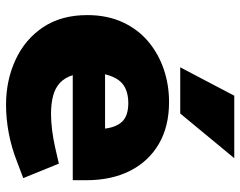

<svg xmlns="http://www.w3.org/2000/svg" viewBox="-100 -687 796 636"><g transform="rotate(90 298.0 -369.0)"><path d="M327 9Q246 9 178 -22.5Q110 -54 70 -114Q30 -174 30 -260Q30 -326 53.5 -377Q77 -428 117.5 -462Q158 -496 209.5 -513.5Q261 -531 318 -531Q399 -531 457 -497Q515 -463 546 -401.5Q577 -340 577 -256V-212H229Q237 -186 254 -170Q271 -154 297 -147Q323 -140 357 -140Q382 -140 410.5 -143.5Q439 -147 470 -154L522 -166L570 -48L517 -28Q469 -9 421 0Q373 9 327 9ZM226 -319H406Q401 -358 381.5 -377Q362 -396 321 -396Q297 -396 277.5 -388.5Q258 -381 245.5 -364Q233 -347 226 -319ZM203 -568 297 -747H504L356 -568Z"/></g></svg>

Font: REM ExtraBold
Style: Regular
Weight: 800
Designer: Octavio Pardo
Foundry: Ashler Design
Version: Version 1.005;gftools[0.9.28]